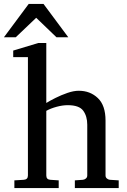

<svg xmlns="http://www.w3.org/2000/svg" viewBox="-52 -955 646 975"><path d="M550.8 0H328.1V-39.1L369.1 -42Q377.9 -43 384.5 -48.8Q391.1 -54.7 391.1 -64V-321.8Q391.1 -364.7 370.6 -392.8Q350.1 -420.9 292 -420.9Q265.6 -420.9 235.1 -412.6Q204.6 -404.3 183.1 -392.1V-64Q183.1 -43.5 203.1 -42L246.1 -39.1V0H21V-39.1L68.8 -42Q89.8 -43.5 89.8 -64V-665H15.1V-698.2L143.1 -736.8H183.1V-432.1Q201.2 -443.4 230 -457.8Q258.8 -472.2 290.5 -483.2Q322.3 -494.1 348.1 -494.1Q405.8 -494.1 444.8 -457Q483.9 -419.9 483.9 -342.8V-64Q483.9 -54.7 490.5 -48.8Q497.1 -43 505.9 -42L550.8 -39.1ZM294.9 -765.6H234.9L131.8 -864.7L27.8 -765.6H-32.2L93.8 -935.1H168.9Z"/></svg>

Font: Charis
Style: Regular
Weight: 400
Designer: Walt Agee, Miriam Martin, Annie Olsen, Victor Gaultney, Lorna Priest, Alan Ward, Bob Hallissy, Martin Hosken, Sharon Cor
Foundry: SIL Global
Version: Version 7.000